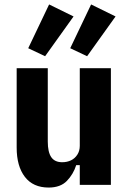

<svg xmlns="http://www.w3.org/2000/svg" viewBox="-20 -832 580 864"><path d="M339 0V-89H323Q310 -48 281 -18Q252 12 199 12Q129 12 92 -36Q55 -84 55 -168V-525H195V-195Q195 -148 210.5 -125Q226 -102 260 -102Q282 -102 299.5 -110.5Q317 -119 328 -136Q339 -153 339 -176V-525H479V0ZM311 -758 183 -579 107 -615 201 -812ZM500 -758 372 -579 296 -615 390 -812Z"/></svg>

Font: IBM Plex Sans Condensed
Style: Bold
Weight: 700
Width: 3
Designer: Mike Abbink, Paul van der Laan, Pieter van Rosmalen
Foundry: Bold Monday
Version: Version 3.201